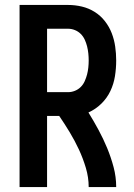

<svg xmlns="http://www.w3.org/2000/svg" viewBox="-20 -755 540 775"><path d="M59 0V-735H255Q283 -735 310.5 -728.5Q338 -722 362 -707Q386 -692 403.5 -669.5Q421 -647 431 -621Q441 -595 445 -567Q449 -539 449 -511Q449 -479 444 -447.5Q439 -416 425.5 -387.5Q412 -359 389 -336.5Q366 -314 337 -301Q358 -267 377.5 -231Q397 -195 412.5 -157.5Q428 -120 438.5 -80.5Q449 -41 449 0H338Q338 -39 326.5 -77.5Q315 -116 298.5 -151.5Q282 -187 261.5 -221Q241 -255 219 -287H170V0ZM170 -383H255Q269 -383 282.5 -388.5Q296 -394 306 -404Q316 -414 322 -427.5Q328 -441 331.5 -454.5Q335 -468 336.5 -482.5Q338 -497 338 -511Q338 -525 336.5 -539.5Q335 -554 331.5 -568Q328 -582 322 -595Q316 -608 306 -618Q296 -628 282.5 -633.5Q269 -639 255 -639H170Z"/></svg>

Font: iosevka_custom_sans_ss08
Style: Bold
Weight: 700
Designer: Belleve Invis
Foundry: Belleve Invis
Version: Version 10.3.0; ttfautohint (v1.8.3)